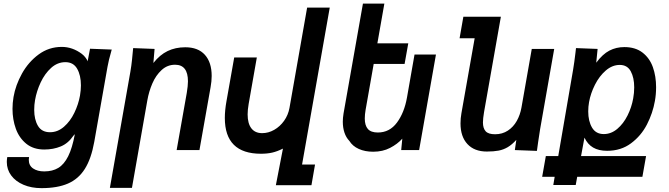

<svg xmlns="http://www.w3.org/2000/svg" viewBox="-20 -816 3640 1044"><path d="M17 64.5Q17 53 19.5 38H138Q136.5 45.5 136.5 52.5Q136.5 84 160 100Q183.5 116 220.5 116Q265.5 116 297 97Q328.5 78 350.8 33.5Q373 -11 387 -86.5L379 -78Q351 -36.5 310.5 -19.8Q270 -3 220.5 -3Q162 -3 123.2 -34.2Q84.5 -65.5 66.2 -115.8Q48 -166 48 -224.5Q48 -255.5 53.5 -288.5Q64.5 -353 99.5 -416Q134.5 -479 190.2 -520Q246 -561 316 -561Q374 -561 425 -523Q437 -514 446.2 -501.2Q455.5 -488.5 456.5 -482.5L469.5 -551L587.5 -546.5Q569.5 -483.5 564.5 -452.5L492.5 -44.5Q476 47.5 441.2 102.5Q406.5 157.5 349.2 182.2Q292 207 205.5 207Q151 207 108 188.8Q65 170.5 41 138.2Q17 106 17 64.5ZM415 -296.5Q420 -326.5 420 -352Q420 -406.5 399.5 -442.2Q379 -478 335.5 -478Q292.5 -478 258 -446.8Q223.5 -415.5 201.2 -368Q179 -320.5 170.5 -271.5Q166 -246 166 -218.5Q166 -166 186.5 -131.5Q207 -97 252 -97Q293.5 -97 327.8 -126.8Q362 -156.5 384.2 -202.5Q406.5 -248.5 415 -296.5Z M704 -554.5 820.5 -550 814 -473.5Q849 -518 891.5 -538.5Q934 -559 987.5 -559Q1057 -559 1094 -518Q1131 -477 1131 -403Q1131 -374.5 1125 -341.5L1064.5 0H940.5L995.5 -310.5Q1002 -349.5 1002 -374Q1002 -464 932 -464Q890 -464 858.8 -435.2Q827.5 -406.5 808.5 -362.5Q789.5 -318.5 781 -269.5L697.5 205.5H577.5L689 -426.5Q694.5 -458.5 697.8 -490.5Q701 -522.5 704 -554.5Z M1399 20Q1202.5 20 1202.5 -174.5Q1202.5 -216 1211.5 -266L1253.5 -503.5H1376.5L1332 -250.5Q1326.5 -218.5 1326.5 -194Q1326.5 -144.5 1346.8 -118.2Q1367 -92 1405.5 -92Q1439.5 -92 1471 -110Q1502.5 -128 1524.8 -159.2Q1547 -190.5 1554 -229L1650 -774.5H1773L1622.5 78.5H1693L1673.5 191H1480L1518.5 -8Q1487.5 7.5 1460.2 13.8Q1433 20 1399 20Z M1879.5 -50Q1862 -68 1853 -94.8Q1844 -121.5 1844 -154.5Q1844 -174 1848 -199L1953.5 -796.5H2070L2032 -580.5H2200L2180 -468.5H2012L1968 -219Q1963.5 -193 1963.5 -171.5Q1963.5 -134 1980.2 -114.8Q1997 -95.5 2034.5 -95.5Q2098.5 -95.5 2138.5 -149.5Q2178.5 -203.5 2193 -286L2234 -519.5H2350.5L2259 0H2161.5L2167.5 -62Q2141 -32.5 2101 -11.8Q2061 9 2009 9Q1964.5 9 1930.8 -6.2Q1897 -21.5 1879.5 -50Z M2484 -145Q2484 -172.5 2489 -200.5L2561 -608H2479L2499.5 -725H2703.5L2612 -206.5Q2606 -170.5 2606 -150.5Q2606 -118.5 2620.8 -102.2Q2635.5 -86 2672 -86Q2711.5 -86 2741.5 -105.8Q2771.5 -125.5 2790 -158.5Q2808.5 -191.5 2815.5 -231.5L2871.5 -550H2993.5L2917 -114.5Q2913 -90.5 2906 -42.5L2899.5 4.5L2779.5 0L2787.5 -55.5Q2764 -29.5 2740.8 -15.8Q2717.5 -2 2691 3Q2664.5 8 2627 8Q2559.5 8 2521.8 -32.5Q2484 -73 2484 -145Z M2948 32.5H3015.5L3096 -435.5Q3103 -477 3109 -528.5L3112 -554.5L3229.5 -550L3222 -475Q3256.5 -521.5 3293.5 -540.8Q3330.5 -560 3375 -560Q3435 -560 3473.8 -530Q3512.5 -500 3530 -450.8Q3547.5 -401.5 3547.5 -342Q3547.5 -302.5 3541 -267Q3529.5 -201 3497.8 -139.2Q3466 -77.5 3411.2 -36.8Q3356.5 4 3281.5 4Q3235 4 3205 -13.8Q3175 -31.5 3158 -67.5L3139.5 32.5H3493L3473 145.5H3118.5L3110.5 190H2988.5L2996 145.5H2928ZM3423 -281Q3428.5 -311 3428.5 -341Q3428.5 -393.5 3409.8 -428.2Q3391 -463 3350 -463Q3309.5 -463 3274.2 -432.8Q3239 -402.5 3215.2 -355.5Q3191.5 -308.5 3183 -261Q3178.5 -236.5 3178.5 -210Q3178.5 -157.5 3199.2 -122.2Q3220 -87 3263 -87Q3303 -87 3336.5 -115.2Q3370 -143.5 3392.2 -188Q3414.5 -232.5 3423 -281Z"/></svg>

Font: JuliaMono
Style: Bold Italic
Weight: 700
Italic angle: -9°
Monospace: yes
Designer: cormullion
Foundry: corm
Version: Version 0.057; ttfautohint (v1.8.4)